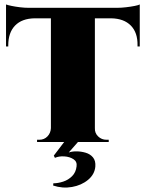

<svg xmlns="http://www.w3.org/2000/svg" viewBox="-20 -636 653 860"><path d="M405 -597V0H208V-597ZM606 -601V-554H7V-601ZM606 -558V-428H596V-433Q597 -490 566 -521.5Q535 -553 478 -554V-558ZM606 -616V-591L505 -601Q523 -601 544.5 -603.5Q566 -606 583.5 -609.5Q601 -613 606 -616ZM210 -62V0H146V-10Q146 -10 151 -10Q156 -10 156 -10Q178 -10 192.5 -25Q207 -40 208 -62ZM401 -62H405Q404 -40 419.5 -25Q435 -10 457 -10Q457 -10 462 -10Q467 -10 467 -10V0H401ZM135 -558V-554Q78 -553 47.5 -521.5Q17 -490 17 -433V-428H7V-558ZM7 -616Q15 -613 32 -609.5Q49 -606 69.5 -603.5Q90 -601 108 -601L7 -591ZM269 -2H331L288 47Q302 42 322.5 42Q343 42 363.5 48Q384 54 396.5 69Q409 84 407 110Q404 145 374.5 169.5Q345 194 302.5 201.5Q260 209 218 195L219 185Q240 185 263 177.5Q286 170 303 153Q320 136 323 109Q326 88 309 77Q292 66 268 64.5Q244 63 226 71Q226 71 223.5 66Q221 61 221 61Z"/></svg>

Font: Cinzel Black
Style: Regular
Weight: 900
Designer: Natanael Gama
Version: Version 2.000